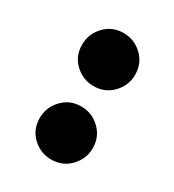

<svg xmlns="http://www.w3.org/2000/svg" viewBox="-123 -530 559 616"><g transform="rotate(30 156.0 -222.0)"><path d="M157.5 -260Q118.5 -260 89.2 -287.5Q60 -315 60 -357.5Q60 -397 87.8 -426.5Q115.5 -456 157.5 -456Q197.5 -456 226.8 -428Q256 -400 256 -357.5Q256 -319 228.2 -289.5Q200.5 -260 157.5 -260ZM157.5 12Q118.5 12 89.2 -15.5Q60 -43 60 -85.5Q60 -125 87.8 -154.5Q115.5 -184 157.5 -184Q197.5 -184 226.8 -156Q256 -128 256 -85.5Q256 -47 228.2 -17.5Q200.5 12 157.5 12Z"/></g></svg>

Font: Lucymar Sans ExtraBold
Style: Regular
Weight: 800
Foundry: The League of Moveable Type (original font) / Main changes by Cristiano Sobral with portions from Mirco Monsees
Version: Version 2.001;August 30, 2020;FontCreator 13.0.0.2681 64-bit